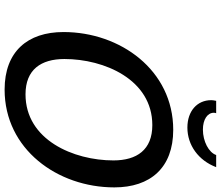

<svg xmlns="http://www.w3.org/2000/svg" viewBox="-84 -884 981 854"><g transform="rotate(90 407.0 -457.5)"><path d="M429 -928C427 -919 426 -911 426 -906C426 -843 475 -800 548 -800C626 -800 694 -849 724 -928H670C659 -895 609 -869 557 -869C512 -869 482 -889 482 -918C482 -921 483 -925 484 -928ZM814 -475C814 -635 727 -737 558 -737C293 -737 123 -502 123 -249C123 -89 210 13 379 13C644 13 814 -222 814 -475ZM400 -80C290 -80 243 -149 243 -253C243 -430 334 -644 537 -644C647 -644 694 -575 694 -471C694 -294 603 -80 400 -80Z"/></g></svg>

Font: Perun Medium Italic
Style: Regular
Weight: 500
Italic angle: -12°
Foundry: Copyright (c) Stefan Peev, Context Ltd, 2016
Version: Version 1.026